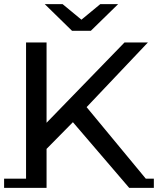

<svg xmlns="http://www.w3.org/2000/svg" viewBox="-22 -907 770 936"><path d="M193 -169 188 -291 585 -700H699L392 -376L336 -314ZM-2 9V-36H205V9ZM105 0V-700H205V0ZM617 9 577 -36H728V9ZM608 9 314 -334 381 -408 726 9ZM329 -757 196 -887H283L415 -778H335L467 -887H554L421 -757Z"/></svg>

Font: Montserrat Underline Thin Medium
Style: Regular
Weight: 500
Version: Version 9.000